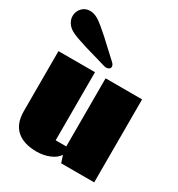

<svg xmlns="http://www.w3.org/2000/svg" viewBox="-225 -1114 1178 1272"><g transform="rotate(30 364.0 -478.5)"><path d="M5.4 0ZM382.8 -751Q399.4 -736.3 399.4 -721.7Q399.4 -711.4 390.6 -704.6Q381.8 -697.8 368.7 -697.8Q359.9 -697.8 353 -700.2Q328.1 -708 274.4 -723.1Q220.7 -738.3 187.3 -748.3Q153.8 -758.3 116.7 -771.5Q79.6 -784.7 62 -794.9Q33.7 -811.5 19.5 -835Q5.4 -858.4 5.4 -883.8Q5.4 -919.4 29.5 -945.1Q53.7 -970.7 90.3 -970.7Q120.1 -970.7 151.4 -952.6Q168.5 -942.9 199 -917.7Q229.5 -892.6 253.7 -870.4Q277.8 -848.1 321.8 -807.4Q365.7 -766.6 382.8 -751ZM248 14.6Q147.9 14.6 94.5 -33Q41 -80.6 41 -175.8V-634.8H320.3V-113.8H401.4V-634.8H680.7V0H428.2L410.2 -54.7Q390.6 -22.9 345.2 -4.2Q299.8 14.6 248 14.6Z"/></g></svg>

Font: Coda ExtraBold
Style: Regular
Weight: 800
Version: Version 2.001; ttfautohint (v0.8) -r 50 -G 200 -x